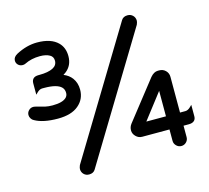

<svg xmlns="http://www.w3.org/2000/svg" viewBox="-106 -837 1082 992"><g transform="rotate(-15 435.0 -341.5)"><path d="M713.4 -157.7V-293.9L608.4 -157.7ZM713.4 -26.4V-87.4H567.4Q548.3 -87.4 534.2 -101.6Q520 -115.7 520 -134Q520 -152.3 531.7 -167.5L693.4 -373.5Q712.4 -396 733.4 -396H741.2Q761.2 -396 774.9 -382.3Q788.6 -368.7 788.6 -348.6V-157.7H817.4Q831.5 -157.7 845.7 -171.9L855 -181.2V-120.1Q855 -105.5 846.7 -97.2Q836.9 -87.4 817.4 -87.4H788.6V-26.4Q788.6 -10.7 777.6 0.2Q766.6 11.2 751.2 11.2Q735.8 11.2 724.6 0Q713.4 -11.2 713.4 -26.4ZM28.8 -347.7Q28.8 -361.8 39.1 -372.1Q49.3 -382.3 63.5 -382.3H64L71.8 -381.3L75.7 -380.4Q106 -371.6 123.5 -367.7Q141.1 -363.8 162.6 -363.8Q216.3 -363.8 236.8 -383.8Q246.6 -394 246.6 -408.2Q246.6 -427.2 234.9 -439Q211.4 -462.4 143.6 -462.4H132.8Q118.7 -462.4 104.5 -448.2L95.2 -439V-500Q95.2 -515.6 104.2 -524.7Q113.3 -533.7 132.8 -533.7H137.7Q184.1 -533.7 210 -546.9Q233.9 -559.1 233.9 -584Q233.9 -605.5 216.3 -615.2Q196.8 -626.5 164.1 -626.5Q118.7 -626.5 82.5 -608.4Q75.7 -605 67.9 -605Q52.7 -605 43.2 -614.5Q33.7 -624 33.7 -637.2Q33.7 -656.7 56.2 -668.9Q112.8 -698.7 168 -698.7Q242.7 -698.7 279.3 -662.1Q307.1 -634.3 307.1 -588.9Q307.1 -538.1 269.5 -509.8Q263.7 -505.4 257.3 -501.5Q285.2 -490.2 301.3 -468.8Q320.8 -442.4 320.8 -406.2Q320.8 -355 282.2 -322.8Q244.1 -290.5 171.9 -290.5Q93.3 -290.5 49.3 -315.4Q40 -319.8 34.7 -328.6Q28.8 -337.4 28.8 -347.7ZM213.4 -9.3Q213.4 -16.6 218.8 -29.8L623.5 -697.3Q633.8 -713.4 656.2 -713.4Q673.3 -713.4 684.6 -702.1Q695.8 -690.9 695.8 -673.8Q695.8 -667 690.4 -653.8L285.6 13.7Q275.4 29.8 252.9 29.8Q235.8 29.8 224.6 18.6Q213.4 7.3 213.4 -9.3Z"/></g></svg>

Font: YuPearl-Medium
Style: Medium
Weight: 500
Designer: Max Yao
Foundry: Max-Everyday
Version: Version 1.011; ttfautohint (v1.8.3)